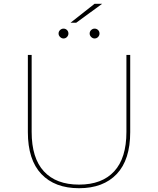

<svg xmlns="http://www.w3.org/2000/svg" viewBox="-20 -990 834 1013"><path d="M127 -293V-700H147V-294Q147 -156 211.5 -86Q276 -16 397 -16Q518 -16 582.5 -86Q647 -156 647 -294V-700H667V-293Q667 -147 596 -72Q525 3 397 3Q269 3 198 -72Q127 -147 127 -293ZM453 -813Q453 -824 461 -831.5Q469 -839 479 -839Q490 -839 497.5 -831.5Q505 -824 505 -813Q505 -803 497.5 -795Q490 -787 479 -787Q469 -787 461 -795Q453 -803 453 -813ZM289 -813Q289 -824 297 -831.5Q305 -839 315 -839Q326 -839 333.5 -831.5Q341 -824 341 -813Q341 -803 333.5 -795Q326 -787 315 -787Q305 -787 297 -795Q289 -803 289 -813ZM479 -970H519L382 -870H352Z"/></svg>

Font: iiserrat Thin
Style: Regular
Weight: 100
Designer: Akira Ohta
Foundry: Akira Ohta
Version: Version 1.200;Glyphs 3.3.1 (3343)